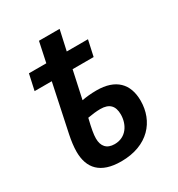

<svg xmlns="http://www.w3.org/2000/svg" viewBox="-159 -748 798 862"><g transform="rotate(-30 240.5 -317.0)"><path d="M220 10C359 10 431 -77 431 -183C431 -271 381 -322 282 -322C253 -322 226 -319 206 -315L237 -458H346L364 -540H254L277 -644H170L148 -540H58L40 -458H129L77 -212C71 -183 67 -153 67 -128C67 -42 113 10 220 10ZM233 -72C192 -72 172 -96 172 -136C172 -157 177 -185 189 -234C211 -238 235 -241 255 -241C302 -241 323 -218 323 -174C323 -124 294 -72 233 -72Z"/></g></svg>

Font: Noto Sans Display SemiCondensed Medium
Style: Italic
Weight: 500
Width: 4
Italic angle: -12°
Designer: Monotype Design Team
Foundry: Monotype Imaging Inc.
Version: Version 1.900